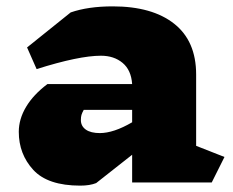

<svg xmlns="http://www.w3.org/2000/svg" viewBox="-20 -573 731 603"><path d="M645 0H395V-87L282 2Q262 10 232 10Q130 10 84.5 -39.5Q39 -89 39 -159Q39 -199 62 -237.5Q85 -276 129 -309H395Q392 -353 365 -375.5Q338 -398 297 -398Q228 -398 95 -356L65 -424L202 -534Q257 -553 334 -553Q458 -553 527 -498.5Q596 -444 596 -339V-115L685 -80ZM395 -189V-228H243Q238 -219 236 -212.5Q234 -206 234 -196Q234 -177 249.5 -166Q265 -155 294 -155H293Q337 -155 395 -189Z"/></svg>

Font: Inknut Antiqua Black
Style: Regular
Weight: 900
Designer: Claus Eggers Sørensen
Foundry: Claus Eggers Sørensen
Version: Version 1.003; ttfautohint (v1.8.2) -l 8 -r 50 -G 200 -x 14 